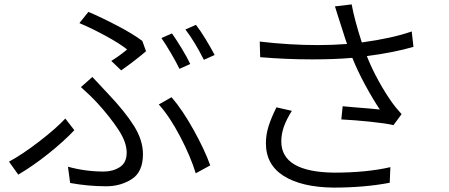

<svg xmlns="http://www.w3.org/2000/svg" viewBox="-20 -814 2040 873"><path d="M558 -589Q526 -615 463 -649.5Q400 -684 341 -709L382 -760Q445 -733 515.5 -696Q586 -659 627 -628L644 -581Q622 -562 591.5 -538.5Q561 -515 531 -494L486 -537Q522 -559 558 -589ZM452 -34Q493 -34 524.5 -54Q556 -74 556 -120Q556 -167 519 -223.5Q482 -280 425 -343Q392 -379 348 -418L400 -464L472 -387Q549 -306 589.5 -241Q630 -176 630 -113Q630 -32 579 0.5Q528 33 463 33Q382 33 299 18L289 -56Q368 -34 452 -34ZM702 -339 760 -372Q810 -314 860.5 -223Q911 -132 936 -62L870 -26Q847 -102 799 -193.5Q751 -285 702 -339ZM63 -20 21 -79Q82 -112 158 -170.5Q234 -229 277 -275L318 -222Q271 -172 201 -116Q131 -60 63 -20ZM845 -523 796 -501Q781 -532 757.5 -572Q734 -612 714 -641L762 -662Q783 -632 807 -592.5Q831 -553 845 -523ZM956 -564 907 -542Q864 -627 823 -680L871 -701Q892 -674 916.5 -633.5Q941 -593 956 -564Z M1259 -171Q1259 -32 1499 -29Q1646 -29 1755 -54L1752 17Q1637 39 1495 39Q1351 37 1270 -14Q1189 -65 1189 -163Q1189 -201 1201 -239.5Q1213 -278 1237 -326L1307 -310Q1283 -272 1271 -238.5Q1259 -205 1259 -171ZM1427 -609Q1491 -609 1558 -614Q1551 -633 1536 -681L1527 -709L1517 -740L1503 -785L1579 -794Q1591 -727 1625 -621Q1764 -640 1852 -671L1860 -601Q1771 -575 1648 -559Q1670 -503 1701.5 -446Q1733 -389 1764 -346Q1773 -332 1806 -295L1769 -245Q1737 -253 1664.5 -260.5Q1592 -268 1532 -271L1538 -331L1593 -326Q1660 -321 1707 -316Q1675 -364 1640.5 -427.5Q1606 -491 1582 -551Q1504 -544 1399 -544Q1282 -544 1163 -554L1161 -625Q1296 -609 1427 -609Z"/></svg>

Font: Sinter Normal
Style: Regular
Weight: 350
Foundry: Adobe & rsms
Version: Version 1.000